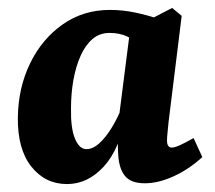

<svg xmlns="http://www.w3.org/2000/svg" viewBox="-20 -455 543 484"><path d="M149 9Q94 9 59 -35Q24 -79 25 -159Q26 -234 56 -295.5Q86 -357 138 -393.5Q190 -430 257 -430Q289 -430 320 -423.5Q351 -417 374 -409L338 -340Q319 -354 300.5 -363Q282 -372 256 -372Q231 -372 213 -356.5Q195 -341 183 -314Q171 -287 165 -253Q159 -219 159 -182Q158 -132 169 -105.5Q180 -79 198 -79Q211 -79 224.5 -89Q238 -99 253 -120Q268 -141 282 -172L297 -165Q282 -79 241.5 -35Q201 9 149 9ZM345 7Q310 7 295 -11.5Q280 -30 278 -65Q277 -78 277 -100Q277 -122 277 -137L308 -380L414 -435L438 -415L405 -148Q404 -136 402.5 -122.5Q401 -109 401 -101Q401 -83 413 -83Q420 -83 432.5 -88.5Q445 -94 468 -107L490 -59Q456 -28 417.5 -10.5Q379 7 345 7Z"/></svg>

Font: Rasa
Style: Bold Italic
Weight: 700
Italic angle: -7.10001°
Designer: Anna Giedrys (Yrsa+Rasa design), David Brezina (Yrsa art-direction, Rasa art-direction, design)
Foundry: Rosetta Type Foundry
Version: Version 2.004